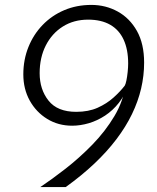

<svg xmlns="http://www.w3.org/2000/svg" viewBox="-20 -762 640 782"><path d="M144 0Q190.5 -31 246.8 -74.8Q303 -118.5 355.8 -172.5Q408.5 -226.5 445.8 -288.8Q483 -351 491.5 -419L502 -416Q488.5 -374 464 -343Q439.5 -312 408 -291.2Q376.5 -270.5 341.8 -260.2Q307 -250 274 -250Q217.5 -250 172.5 -277.5Q127.5 -305 101.2 -352.2Q75 -399.5 75 -459Q75 -519 95.8 -570.5Q116.5 -622 153.8 -660.5Q191 -699 241.5 -720.5Q292 -742 352 -742Q410.5 -742 459.5 -715Q508.5 -688 537.8 -635.8Q567 -583.5 567 -507Q567 -454 554.8 -401.5Q542.5 -349 517.5 -297.2Q492.5 -245.5 454.2 -195Q416 -144.5 364.5 -95.8Q313 -47 247.5 0ZM290.5 -306.5Q340.5 -306.5 377.8 -323.2Q415 -340 442.2 -364.5Q469.5 -389 488 -413Q491.5 -418.5 494.8 -434Q498 -449.5 500 -468.8Q502 -488 502 -503.5Q502 -560.5 483.5 -600.5Q465 -640.5 428.8 -661.2Q392.5 -682 339 -682Q280.5 -682 236 -654Q191.5 -626 166.5 -576.8Q141.5 -527.5 141.5 -464Q141.5 -397.5 177.8 -352Q214 -306.5 290.5 -306.5Z"/></svg>

Font: Spline Sans Mono Light
Style: Italic
Weight: 300
Italic angle: -4°
Monospace: yes
Version: Version 1.004